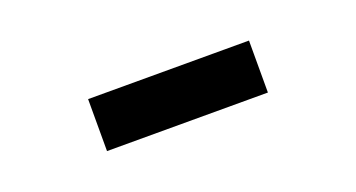

<svg xmlns="http://www.w3.org/2000/svg" viewBox="-25 -804 650 351"><g transform="rotate(-20 300.0 -628.5)"><path d="M144 -578.1V-679.2H457V-578.1Z"/></g></svg>

Font: SUSE
Style: Bold
Weight: 700
Designer: Rene Bieder
Foundry: SUSE
Version: Version 1.000